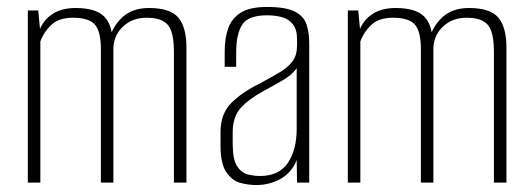

<svg xmlns="http://www.w3.org/2000/svg" viewBox="-20 -525 1526 552"><path d="M60 0V-495H90L95 -442Q107 -470 133 -486Q159 -502 197 -502Q255 -502 279 -478Q303 -454 303 -408L292 -407Q304 -451 333 -476.5Q362 -502 408 -502Q470 -502 493 -474Q516 -446 516 -389V0H480V-376Q480 -433 462.5 -453.5Q445 -474 402 -474Q361 -474 334.5 -449.5Q308 -425 306 -388V0H270V-385Q270 -434 253 -454Q236 -474 190 -474Q149 -474 127.5 -453.5Q106 -433 96 -406V0Z M717 7Q695 7 671.5 1Q648 -5 631 -29.5Q614 -54 614 -106V-145Q614 -198 645 -229Q676 -260 727 -285Q762 -304 785.5 -318Q809 -332 821.5 -349.5Q834 -367 834 -394V-412Q834 -441 821.5 -456Q809 -471 789.5 -476Q770 -481 748 -481Q693 -481 676 -453.5Q659 -426 659 -375V-333H626V-378Q626 -415 636 -443.5Q646 -472 672 -488.5Q698 -505 748 -505Q802 -505 828 -491.5Q854 -478 861.5 -454Q869 -430 869 -401V0H834L833 -65Q819 -29 787 -11Q755 7 717 7ZM727 -19Q782 -19 807.5 -56.5Q833 -94 833 -155V-329Q820 -310 792.5 -294Q765 -278 737 -263Q695 -240 672 -214.5Q649 -189 649 -145V-112Q649 -67 661.5 -47.5Q674 -28 692.5 -23.5Q711 -19 727 -19Z M980 0V-495H1010L1015 -442Q1027 -470 1053 -486Q1079 -502 1117 -502Q1175 -502 1199 -478Q1223 -454 1223 -408L1212 -407Q1224 -451 1253 -476.5Q1282 -502 1328 -502Q1390 -502 1413 -474Q1436 -446 1436 -389V0H1400V-376Q1400 -433 1382.5 -453.5Q1365 -474 1322 -474Q1281 -474 1254.5 -449.5Q1228 -425 1226 -388V0H1190V-385Q1190 -434 1173 -454Q1156 -474 1110 -474Q1069 -474 1047.5 -453.5Q1026 -433 1016 -406V0Z"/></svg>

Font: Alumni Sans ExtraLight
Style: Regular
Weight: 250
Version: Version 1.018